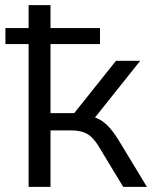

<svg xmlns="http://www.w3.org/2000/svg" viewBox="-20 -725 597 745"><path d="M91 0V-554H1V-616H91V-705H176V-616H368V-554H176V-286H268L430 -489H524L335 -252L316 -276Q345 -273 366 -261.5Q387 -250 406 -228.5Q425 -207 447 -170L550 0H458L369 -147Q353 -175 337.5 -190.5Q322 -206 302.5 -212.5Q283 -219 254 -219H176V0Z"/></svg>

Font: Nunito Sans 10pt
Style: Regular
Weight: 400
Designer: Vernon Adams
Foundry: Vernon Adams
Version: Version 3.101;gftools[0.9.27]